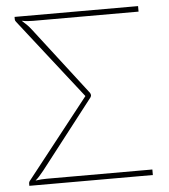

<svg xmlns="http://www.w3.org/2000/svg" viewBox="-51 -749 702 796"><g transform="rotate(-5 300.0 -351.5)"><path d="M326.5 -353Q326.5 -345.5 319 -337.5L102 -58Q90.5 -44 82.5 -35Q74.5 -26 66.5 -19.5Q78.5 -21.5 90 -22.2Q101.5 -23 113.5 -23H553V0H39V-10Q39 -13.5 40.8 -17Q42.5 -20.5 45 -23L303 -350.5L43.5 -682Q39 -687.5 39 -692V-703H553V-680H115.5Q102.5 -680 90.8 -681Q79 -682 67 -684.5Q78.5 -674.5 87.2 -665.8Q96 -657 106.5 -643.5L319 -367.5Q323 -363 324.5 -359.5Q326 -356 326.5 -353Z"/></g></svg>

Font: Lato Thin
Style: Regular
Weight: 200
Designer: Lukasz Dziedzic
Foundry: tyPoland Lukasz Dziedzic
Version: Version 2.007; 2014-02-27